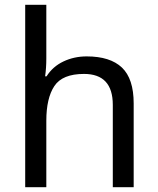

<svg xmlns="http://www.w3.org/2000/svg" viewBox="-20 -780 658 800"><path d="M173 -537Q173 -497 168 -462H174Q200 -503 244.5 -524Q289 -545 341 -545Q439 -545 488 -498.5Q537 -452 537 -349V0H450V-343Q450 -472 330 -472Q240 -472 206.5 -421.5Q173 -371 173 -277V0H85V-760H173Z"/></svg>

Font: Noto Sans Batak
Style: Regular
Weight: 400
Designer: Monotype Design Team
Foundry: Monotype Imaging Inc.
Version: Version 2.002; ttfautohint (v1.8.4.7-5d5b)